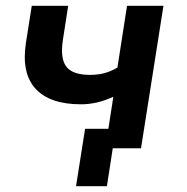

<svg xmlns="http://www.w3.org/2000/svg" viewBox="-20 -509 643 659"><path d="M347 130H241L272 -67H352L369 -177Q314 -151 258 -151Q151 -151 102 -204.5Q53 -258 69 -362L89 -489H214L196 -373Q186 -309 207.5 -280.5Q229 -252 289 -252Q316 -252 338.5 -258Q361 -264 383 -277L416 -489H541L464 0H367Z"/></svg>

Font: Nunito Sans
Style: Bold Italic
Weight: 700
Italic angle: -9°
Designer: Vernon Adams
Foundry: Vernon Adams
Version: Version 3.006; ttfautohint (v1.8.3)